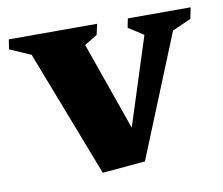

<svg xmlns="http://www.w3.org/2000/svg" viewBox="-75 -536 720 619"><g transform="rotate(-10 285.0 -226.0)"><path d="M585.4 -463.9 578.1 -427.2 516.6 -399.9 354 0 213.9 12.2 54.2 -401.9 -14.6 -432.1 -9.8 -463.9H279.3L271.5 -428.7L229.5 -403.3L331.1 -114.7L423.3 -402.3L374 -434.1L379.9 -463.9Z"/></g></svg>

Font: Vesper Libre Heavy
Style: Regular
Weight: 900
Designer: Robert Keller & Kimya Gandhi
Foundry: Mota Italic
Version: Version 1.058